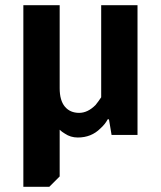

<svg xmlns="http://www.w3.org/2000/svg" viewBox="-20 -520 620 740"><path d="M70 200V-500H210V-180Q210 -133 230 -109Q250 -85 285 -85Q318 -85 348 -115Q358 -127 370 -145V-500H510V0H410L400 -60H395Q385 -41 367 -25Q332 10 280 10Q252 10 230 -5Q218 -12 210 -20V160L170 200Z"/></svg>

Font: Scada
Style: Bold
Weight: 700
Designer: Jovanny Lemonad
Foundry: Jovanny Lemonad
Version: Version 4.100;PS 004.100;hotconv 1.0.88;makeotf.lib2.5.64775